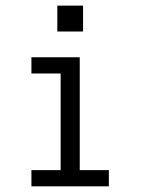

<svg xmlns="http://www.w3.org/2000/svg" viewBox="-20 -657 586 677"><path d="M272.9 -545.9H182.1V-637.2H272.9ZM363.8 0H90.8V-57.1H193.8V-397.9H90.8V-455.1H261.2V-57.1H363.8Z"/></svg>

Font: Anonymous Pro
Style: Regular
Weight: 400
Monospace: yes
Designer: Mark Simonson
Version: Version 1.002